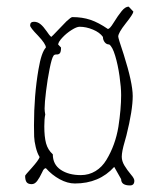

<svg xmlns="http://www.w3.org/2000/svg" viewBox="-20 -669 499 582"><path d="M374 -106.9Q387.2 -106.9 387.2 -121.1Q387.2 -127.9 377.9 -138.7Q365.2 -153.8 357.2 -167.2Q349.1 -180.7 349.1 -193.8Q349.1 -209.5 357.9 -239.3Q362.8 -255.9 363.3 -258.8Q382.3 -335 382.3 -377.9Q382.3 -417.5 355 -503.9Q338.4 -553.2 338.4 -558.1Q338.4 -569.3 360.8 -597.7Q383.8 -626.5 384.3 -633.8L370.1 -648.9Q359.9 -648.9 348.9 -635.5Q337.9 -622.1 323.7 -599.1Q313 -581.5 307.1 -581.1Q278.8 -600.6 254.2 -608.9Q229.5 -617.2 199.2 -617.2Q195.3 -617.2 181.6 -604.5L153.8 -575.7Q139.2 -560.1 135.3 -557.1Q129.4 -562 121.1 -574.7Q111.3 -588.9 102.5 -595.9Q93.8 -603 83 -603Q71.3 -603 71.3 -591.8Q71.3 -585.4 95.2 -561Q119.1 -535.6 119.1 -524.9Q105.5 -510.7 96.7 -459Q83 -379.4 83 -289.1Q83 -263.2 83.5 -254.9Q84 -241.2 88.4 -222.9Q92.8 -204.6 100.1 -192.9Q97.2 -183.6 76.7 -160.6Q56.2 -138.2 56.2 -136.2Q56.2 -123 60.5 -116.9Q64.9 -110.8 76.2 -110.8Q85.4 -110.8 92.8 -120.6Q100.1 -130.4 107.9 -147Q112.8 -159.2 119.1 -159.2Q137.2 -138.7 160.9 -125.7Q184.6 -112.8 207 -112.8Q280.8 -112.8 326.2 -163.1Q328.1 -160.6 347.2 -126Q347.2 -106.9 374 -106.9ZM114.3 -286.1Q114.3 -309.6 117.2 -321.8Q115.2 -332 115.2 -339.8Q115.2 -356.9 119.6 -392.8Q124 -428.7 130.4 -460.4Q136.7 -492.2 142.1 -500Q144.5 -503.9 150.9 -503.9Q157.7 -503.4 161.4 -507.6Q165 -511.7 165 -524.9L156.2 -534.2Q157.2 -542.5 169.4 -555.4Q181.6 -568.4 197 -578.1Q212.4 -587.9 221.2 -587.9Q241.2 -587.9 261.7 -579.3Q282.2 -570.8 292 -557.1Q292 -547.9 297.4 -541Q302.7 -534.2 311 -534.2Q320.8 -527.8 329.1 -500.2Q337.4 -472.7 342.3 -438.2Q347.2 -403.8 347.2 -380.9Q347.2 -338.9 338.9 -284.7Q329.6 -229 302.7 -184.6Q289.6 -162.6 269.5 -150.4Q249.5 -138.2 225.1 -138.2Q188 -138.2 164.1 -154.3Q140.1 -170.4 140.1 -201.2Q125 -214.8 119.6 -234.6Q114.3 -254.4 114.3 -286.1Z"/></svg>

Font: Amatica SC
Style: Regular
Weight: 400
Designer: Vernon Adams, Ben Nathan
Foundry: newtypography
Version: Version 2.001